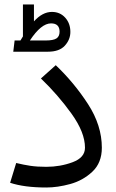

<svg xmlns="http://www.w3.org/2000/svg" viewBox="-20 -820 518 854"><path d="M25 -7 52 -95Q85 -87 115 -82.5Q145 -78 186 -78Q248 -78 303 -98.5Q358 -119 358 -163Q358 -231 298 -314.5Q238 -398 162 -471L228 -530Q310 -452 371.5 -357Q433 -262 433 -163Q433 -96 391 -56.5Q349 -17 292.5 -1.5Q236 14 186 14Q88 14 25 -7ZM293 -678Q293 -644 268.5 -617Q244 -590 193 -590H39L45 -640H71Q79 -652 82 -658V-800H131V-725Q169 -767 211 -767Q247 -767 270 -741.5Q293 -716 293 -678ZM245 -679Q245 -716 207 -716Q163 -716 113 -640H184Q217 -640 231 -649Q245 -658 245 -679Z"/></svg>

Font: FiraGOUPP
Style: Medium
Weight: 400
Designer: bBox Type
Foundry: bBox Type GmbH
Version: Version 1.001